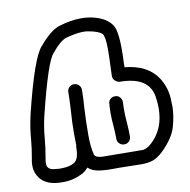

<svg xmlns="http://www.w3.org/2000/svg" viewBox="-87 -886 963 971"><g transform="rotate(-10 395.0 -400.0)"><path d="M163 0H152Q77 0 43 -42Q20 -72 20 -107Q20 -129 24 -144Q33 -193 37 -240Q41 -297 56 -364Q124 -643 172 -696L174 -698Q230 -765 277 -781Q339 -800 392 -800Q453 -800 503 -775Q548 -750 558 -713.5Q568 -677 568 -609Q568 -573 566 -538V-518Q682 -507 733 -431Q769 -375 769 -308L770 -281Q770 -237 754.5 -180Q739 -123 676 -62L675 -61Q647 -36 623.5 -28Q600 -20 565 -20L457 -22H409Q367 -22 338.5 -28Q310 -34 293 -51Q281 -37 264 -26Q214 0 163 0ZM162 -70Q207 -70 231 -86Q255 -102 255 -159Q255 -165 257 -171Q256 -201 256 -232Q256 -293 261 -356Q264 -409 264 -443Q264 -458 274.5 -468Q285 -478 299 -478Q313 -478 323.5 -468Q334 -458 334 -443Q334 -406 330 -352Q326 -286 326 -210Q326 -150 337 -109Q343 -94 376 -92L585 -90Q606 -92 629 -113Q700 -177 700 -285Q700 -314 695 -345Q678 -449 530 -450Q516 -451 505.5 -461Q495 -471 495 -485L497 -541Q499 -582 499 -625Q499 -684 487 -702Q469 -720 415 -729Q404 -731 392 -731Q354 -731 298 -715Q266 -702 227 -653Q191 -620 124 -347Q110 -288 106 -233Q102 -185 92 -130Q90 -122 90 -106Q90 -79 121 -73L151 -70ZM497 -134Q483 -134 472.5 -144Q462 -154 462 -169Q462 -202 459 -238Q456 -270 456 -301Q456 -326 458 -350Q459 -365 469 -373.5Q479 -382 492 -382Q509 -382 518 -371Q527 -360 527 -348L526 -308Q526 -276 529 -240.5Q532 -205 532 -169Q532 -154 522 -144Q512 -134 497 -134Z"/></g></svg>

Font: Bubblez Graffiti
Style: Regular
Weight: 400
Designer: GGBotNet
Foundry: GGBotNet
Version: 1.00